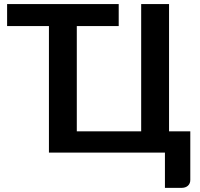

<svg xmlns="http://www.w3.org/2000/svg" viewBox="-20 -743 972 935"><path d="M803.2 -103.5H906.7V133.3Q906.7 150.9 895 161.6Q883.3 171.9 863.8 171.9H783.2V0H218.3V-616.2H14.6V-723.1H558.1V-616.2H354V-103.5H667.5V-723.1H803.2Z"/></svg>

Font: Lato-SemiBold
Style: Bold
Weight: 500
Designer: Lukasz Dziedzic with Adam Twardoch and Botio Nikoltchev
Foundry: tyPoland Lukasz Dziedzic
Version: ""